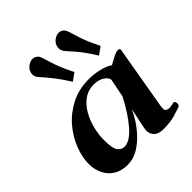

<svg xmlns="http://www.w3.org/2000/svg" viewBox="-220 -946 1100 1100"><g transform="rotate(-45 330.0 -396.0)"><path d="M181.6 11.7Q130.9 12.2 95.9 -9.5Q61 -31.2 43 -68.4Q24.9 -105.5 24.9 -149.4Q24.9 -203.6 48.1 -263.7Q71.3 -323.7 115.7 -376Q160.2 -428.2 223.9 -460.9Q287.6 -493.7 368.7 -493.7Q412.1 -493.7 454.1 -483.4Q496.1 -473.1 519.5 -456.1Q549.3 -473.1 570.3 -483.4Q591.3 -493.7 601.6 -493.7Q608.4 -493.7 613.5 -491.5Q618.7 -489.3 618.7 -483.4L551.3 -92.3Q549.8 -80.1 549.8 -71.8Q549.8 -58.1 560.8 -54Q571.8 -49.8 578.1 -49.8Q589.4 -49.8 601.8 -52.7Q614.3 -55.7 616.2 -55.7Q623.5 -55.7 626.7 -50Q629.9 -44.4 629.9 -37.6Q629.9 -25.4 625 -21.5Q620.1 -17.6 617.7 -16.6Q607.9 -13.2 567.4 -0.5Q526.9 12.2 470.2 12.2Q429.2 12.2 411.1 -6.8Q393.1 -25.9 393.1 -54.2Q393.1 -59.6 397 -78.9Q400.9 -98.1 406 -122.3Q411.1 -146.5 415.8 -167.5Q420.4 -188.5 421.9 -197.3Q409.7 -169.4 387 -134Q364.3 -98.6 333 -65.7Q301.8 -32.7 263.4 -10.7Q225.1 11.2 181.6 11.7ZM240.7 -74.7Q265.1 -74.7 290 -92Q314.9 -109.4 338.1 -136.7Q361.3 -164.1 381.1 -193.8Q400.9 -223.6 415 -249Q429.2 -274.4 436 -287.6L458 -397.9Q458 -417 432.4 -434.6Q406.7 -452.1 366.2 -452.1Q322.3 -452.1 288.1 -428Q253.9 -403.8 230.7 -364Q207.5 -324.2 195.6 -277.1Q183.6 -230 183.6 -184.1Q183.6 -118.2 199.5 -96.4Q215.3 -74.7 240.7 -74.7ZM293.9 -547.4Q261.7 -599.1 234.6 -633.5Q207.5 -668 189.5 -688Q171.4 -708 166 -716.3Q159.2 -727.5 159.2 -742.2Q159.2 -754.9 166 -768.1Q172.9 -781.2 187.5 -791.5Q205.1 -803.7 222.7 -803.7Q235.4 -803.7 244.9 -797.9Q254.4 -792 260.3 -783.2Q267.1 -770.5 283.4 -714.8Q299.8 -659.2 339.8 -580.6ZM505.9 -547.4Q457.5 -625 421.4 -664.3Q385.3 -703.6 377.9 -716.3Q371.6 -727.5 371.6 -741.2Q371.6 -753.9 377.9 -767.3Q384.3 -780.8 399.4 -791.5Q417 -803.7 434.6 -803.7Q447.3 -803.7 457 -798.1Q466.8 -792.5 472.2 -783.2Q480 -771 495.8 -715.1Q511.7 -659.2 551.8 -580.6Z"/></g></svg>

Font: Gelasio
Style: Bold Italic
Weight: 700
Italic angle: -8.5°
Designer: Eben Sorkin
Foundry: Eben Sorkin
Version: Version 1.008